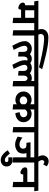

<svg xmlns="http://www.w3.org/2000/svg" viewBox="1896 -2904 1335 5188"><g transform="rotate(90 2563.0 -310.5)"><path d="M451 0V-213H232Q232 -190 221.5 -164.5Q211 -139 189 -139Q138 -139 89 -173.5Q40 -208 40 -265Q40 -294 60 -308.5Q80 -323 111 -323V-569H6L-11 -680H686L703 -569H592V16ZM451 -569H247V-323H451Z M1788 -696Q1689 -726 1420.5 -781Q1152 -836 1001 -836Q941 -836 914 -809.5Q887 -783 887 -752Q887 -722 896 -705.5Q905 -689 910 -680H1023L1041 -569H930V16L788 0V-569H697L680 -680H772Q766 -689 760 -710Q754 -731 754 -763Q754 -844 813.5 -897.5Q873 -951 982 -951Q1175 -951 1462 -881.5Q1749 -812 1839 -783Z M2159 0V-311Q2154 -345 2134 -366Q2114 -387 2086 -387Q2052 -387 2032 -357Q2012 -327 2012 -280V-132L1887 -145V-280Q1887 -327 1867 -355.5Q1847 -384 1800 -384Q1766 -384 1743.5 -362Q1721 -340 1721 -311Q1721 -265 1745 -202.5Q1769 -140 1831 -14L1721 24Q1659 -94 1627.5 -168.5Q1596 -243 1596 -319Q1596 -334 1599 -348.5Q1602 -363 1607 -376Q1600 -381 1590.5 -384Q1581 -387 1571 -387Q1538 -387 1517.5 -357Q1497 -327 1497 -280V-132L1371 -145V-280Q1371 -327 1351.5 -355.5Q1332 -384 1286 -384Q1250 -384 1228 -362Q1206 -340 1206 -311Q1206 -265 1230 -202.5Q1254 -140 1317 -14L1205 24Q1143 -94 1112 -168.5Q1081 -243 1081 -319Q1081 -391 1142 -447Q1203 -503 1286 -503Q1328 -503 1366.5 -489Q1405 -475 1432 -450Q1457 -476 1489.5 -489Q1522 -502 1562 -502Q1594 -502 1623 -491Q1652 -480 1674 -461Q1700 -480 1732.5 -491.5Q1765 -503 1800 -503Q1843 -503 1882 -489Q1921 -475 1947 -450Q1973 -476 2010.5 -489.5Q2048 -503 2088 -503Q2105 -503 2125.5 -498.5Q2146 -494 2159 -486V-569H1035L1018 -680H2396L2413 -569H2302V16Z M2675 -59Q2571 -59 2506.5 -122Q2442 -185 2442 -278Q2442 -371 2506.5 -434Q2571 -497 2675 -497Q2701 -497 2737 -485.5Q2773 -474 2787 -458V-569H2408L2391 -680H3301L3317 -569H2928V-461Q2942 -474 2975.5 -486Q3009 -498 3036 -498Q3142 -498 3206.5 -434.5Q3271 -371 3271 -278Q3271 -176 3195 -117.5Q3119 -59 3024 -59L3001 -176Q3059 -176 3098 -204.5Q3137 -233 3137 -279Q3137 -324 3108 -352.5Q3079 -381 3039 -381Q2992 -381 2967 -363Q2942 -345 2928 -324V16L2787 0V-99Q2773 -83 2737 -71Q2701 -59 2675 -59ZM2575 -277Q2575 -233 2608.5 -204.5Q2642 -176 2682 -176Q2719 -176 2746 -192.5Q2773 -209 2787 -230V-325Q2773 -347 2746 -363.5Q2719 -380 2682 -380Q2642 -380 2608.5 -351.5Q2575 -323 2575 -277Z M3403 0V-569H3312L3295 -680H3638L3656 -569H3545V16Z M4221 0V-358H4105Q4111 -340 4115.5 -319Q4120 -298 4120 -275Q4120 -156 4043 -104Q3966 -52 3876 -52Q3815 -52 3758 -74Q3701 -96 3661 -122L3686 -249Q3734 -212 3781.5 -190.5Q3829 -169 3871 -169Q3925 -169 3956.5 -197.5Q3988 -226 3988 -269Q3988 -306 3966.5 -332Q3945 -358 3891 -358H3829L3813 -468H4221V-569H3650L3633 -680H4456L4473 -569H4361V16Z M4116 90Q4168 152 4209 188.5Q4250 225 4296 225Q4323 225 4336.5 212Q4350 199 4350 178Q4350 158 4335.5 144Q4321 130 4296 130H4220V18H4305Q4365 18 4416.5 60.5Q4468 103 4468 178Q4468 252 4416.5 294.5Q4365 337 4294 337Q4222 337 4153.5 286Q4085 235 4030 148Z M4343 -674H4209Q4190 -696 4178.5 -732Q4167 -768 4167 -799Q4167 -860 4212 -909Q4257 -958 4329 -958Q4373 -958 4410 -939.5Q4447 -921 4463 -902L4409 -810Q4396 -822 4382.5 -831Q4369 -840 4350 -840Q4324 -840 4309.5 -821.5Q4295 -803 4295 -781Q4295 -749 4310.5 -721Q4326 -693 4343 -674Z M4885 0V-271H4684Q4684 -249 4674.5 -225.5Q4665 -202 4645 -197Q4643 -197 4640.5 -196.5Q4638 -196 4635 -196Q4592 -196 4541.5 -232.5Q4491 -269 4491 -324Q4491 -352 4510.5 -367Q4530 -382 4564 -382H4885V-569H4466L4449 -680H5121L5137 -569H5026V16Z"/></g></svg>

Font: Palanquin Dark
Style: Regular
Weight: 400
Designer: Pria Ravichandran
Version: Version 1.001